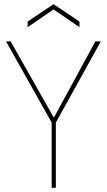

<svg xmlns="http://www.w3.org/2000/svg" viewBox="-20 -898 512 918"><path d="M227 0V-312L9 -700H31L236 -338H239L436 -700H462L247 -312V0ZM112 -768V-795L236 -878L360 -795V-768L236 -853Z"/></svg>

Font: DM Sans 36pt Thin
Style: Regular
Weight: 250
Designer: Colophon Foundry, Jonny Pinhorn
Foundry: Colophon Foundry
Version: Version 4.004;gftools[0.9.30]